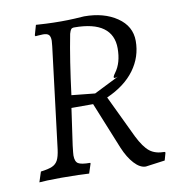

<svg xmlns="http://www.w3.org/2000/svg" viewBox="-76 -709 736 794"><g transform="rotate(-10 292.5 -312.0)"><path d="M190 -122Q186 -88 186 -81Q186 -55 199 -47Q212 -39 249 -39L250 -36L237 4Q225 3 192 2Q159 1 121 1Q88 1 62 2Q36 3 28 4L42 -39Q74 -43 90 -50Q106 -57 114 -72Q122 -87 126 -117L178 -541Q180 -559 180 -564Q180 -582 173 -589Q166 -596 149 -596Q139 -596 129.5 -595Q120 -594 117 -594L115 -598L127 -640Q138 -639 169 -637.5Q200 -636 232 -636Q261 -636 289.5 -637.5Q318 -639 329 -640Q412 -640 467 -602.5Q522 -565 522 -503Q522 -436 482 -381.5Q442 -327 365 -293L450 -115Q474 -67 497.5 -48.5Q521 -30 560 -30L563 -27L554 5L473 16Q449 16 425 -10Q401 -36 383 -79L303 -276H212ZM443 -486Q443 -543 402.5 -572.5Q362 -602 281 -602Q272 -602 268 -597.5Q264 -593 260 -579Q239 -472 221 -328L319 -318Q508 -413 447.5 -381.5Q387 -350 415 -387.5Q443 -425 443 -486Z"/></g></svg>

Font: Alegreya SC
Style: Italic
Weight: 400
Italic angle: -7°
Designer: Juan Pablo del Peral
Foundry: Huerta Tipografica
Version: Version 2.007; ttfautohint (v1.6)